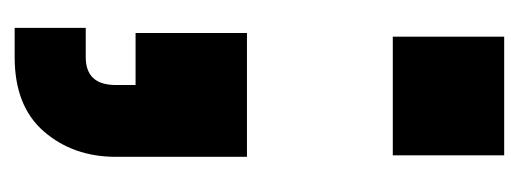

<svg xmlns="http://www.w3.org/2000/svg" viewBox="-243 -293 708 262"><g transform="rotate(90 111.0 -162.0)"><path d="M30 -344V-496H192V-344ZM18 172V75H58Q96 75 96 34V7H25V-145H194V34Q194 92 159.5 132Q125 172 58 172Z"/></g></svg>

Font: HostGroteskBold
Style: Bold
Weight: 700
Designer: Doukan Karapınar based on Poppins by Indian Type Foundry, Jonny Pinhorn
Foundry: Element Type
Version: Version 1.001; ttfautohint (v1.8.4.7-5d5b)